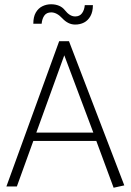

<svg xmlns="http://www.w3.org/2000/svg" viewBox="-20 -873 612 899"><path d="M417 -252H150L281 -614ZM257 -680 10 0H59L136 -213H431L512 6L562 -5L303 -680ZM377 -849Q375 -826 364 -811Q353 -796 332 -796Q319 -796 307 -803.5Q295 -811 284 -825Q273 -839 256.5 -846Q240 -853 219 -853Q197 -853 178 -843.5Q159 -834 147.5 -814Q136 -794 136 -762H175Q177 -785 187.5 -800Q198 -815 220 -815Q233 -815 246 -808Q259 -801 272 -787Q285 -773 300 -765.5Q315 -758 332 -758Q355 -758 373.5 -767.5Q392 -777 403.5 -797.5Q415 -818 415 -849Z"/></svg>

Font: Catamaran Thin Thin
Style: Regular
Weight: 250
Version: Version 2.000